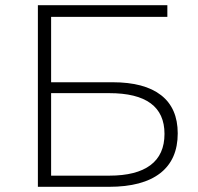

<svg xmlns="http://www.w3.org/2000/svg" viewBox="-20 -720 763 740"><path d="M126 0V-700H625V-655H177V-403H414Q537 -403 601 -353Q665 -303 665 -206Q665 -105 597.5 -52.5Q530 0 400 0ZM177 -43H401Q506 -43 560 -83.5Q614 -124 614 -204Q614 -361 401 -361H177Z"/></svg>

Font: MOST Montserrat Light
Style: Regular
Weight: 300
Designer: Julieta Ulanovsky
Foundry: Julieta Ulanovsky
Version: Version 8.000;March 11, 2024;FontCreator 15.0.0.2926 64-bit